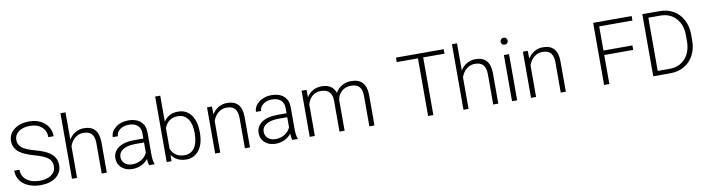

<svg xmlns="http://www.w3.org/2000/svg" viewBox="-29 -1452 7945 2164"><g transform="rotate(-10 3943.0 -370.0)"><path d="M492.2 -174.8Q492.2 -233.9 450.7 -268.3Q409.2 -302.7 298.8 -333.7Q188.5 -364.7 137.7 -401.4Q65.4 -453.1 65.4 -537.1Q65.4 -618.7 132.6 -669.7Q199.7 -720.7 304.2 -720.7Q375 -720.7 430.9 -693.4Q486.8 -666 517.6 -617.2Q548.3 -568.4 548.3 -508.3H487.8Q487.8 -581.1 438 -625.2Q388.2 -669.4 304.2 -669.4Q222.7 -669.4 174.3 -633.1Q126 -596.7 126 -538.1Q126 -483.9 169.4 -449.7Q212.9 -415.5 308.6 -389.4Q404.3 -363.3 453.6 -335.2Q502.9 -307.1 527.8 -268.1Q552.7 -229 552.7 -175.8Q552.7 -91.8 485.6 -41Q418.5 9.8 308.6 9.8Q233.4 9.8 170.7 -17.1Q107.9 -43.9 75.4 -92.3Q43 -140.6 43 -203.1H103Q103 -127.9 159.2 -84.5Q215.3 -41 308.6 -41Q391.6 -41 441.9 -77.6Q492.2 -114.3 492.2 -174.8Z M726.6 -439Q755.4 -486.3 800.3 -512.2Q845.2 -538.1 898.4 -538.1Q983.4 -538.1 1024.9 -490.2Q1066.4 -442.4 1066.9 -346.7V0H1008.8V-347.2Q1008.3 -418 978.8 -452.6Q949.2 -487.3 884.3 -487.3Q830.1 -487.3 788.3 -453.4Q746.6 -419.4 726.6 -361.8V0H668.5V-750H726.6Z M1550.8 0Q1542 -24.9 1539.6 -73.7Q1508.8 -33.7 1461.2 -12Q1413.6 9.8 1360.4 9.8Q1284.2 9.8 1237.1 -32.7Q1189.9 -75.2 1189.9 -140.1Q1189.9 -217.3 1254.2 -262.2Q1318.4 -307.1 1433.1 -307.1H1539.1V-367.2Q1539.1 -423.8 1504.2 -456.3Q1469.2 -488.8 1402.3 -488.8Q1341.3 -488.8 1301.3 -457.5Q1261.2 -426.3 1261.2 -382.3L1202.6 -382.8Q1202.6 -445.8 1261.2 -491.9Q1319.8 -538.1 1405.3 -538.1Q1493.7 -538.1 1544.7 -493.9Q1595.7 -449.7 1597.2 -370.6V-120.6Q1597.2 -43.9 1613.3 -5.9V0ZM1367.2 -42Q1425.8 -42 1471.9 -70.3Q1518.1 -98.6 1539.1 -146V-262.2H1434.6Q1347.2 -261.2 1297.9 -230.2Q1248.5 -199.2 1248.5 -145Q1248.5 -100.6 1281.5 -71.3Q1314.5 -42 1367.2 -42Z M2178.2 -258.8Q2178.2 -135.3 2123.5 -62.7Q2068.8 9.8 1976.6 9.8Q1866.2 9.8 1809.6 -72.3L1807.1 0H1752.4V-750H1810.5V-451.7Q1866.2 -538.1 1975.6 -538.1Q2069.3 -538.1 2123.8 -466.6Q2178.2 -395 2178.2 -267.6ZM2119.6 -269Q2119.6 -373.5 2079.1 -430.4Q2038.6 -487.3 1964.8 -487.3Q1908.7 -487.3 1869.6 -459.7Q1830.6 -432.1 1810.5 -378.9V-140.6Q1854.5 -41 1965.8 -41Q2038.1 -41 2078.9 -98.1Q2119.6 -155.3 2119.6 -269Z M2362.8 -528.3 2364.7 -438Q2394.5 -486.8 2439 -512.5Q2483.4 -538.1 2537.1 -538.1Q2622.1 -538.1 2663.6 -490.2Q2705.1 -442.4 2705.6 -346.7V0H2647.5V-347.2Q2647 -418 2617.4 -452.6Q2587.9 -487.3 2522.9 -487.3Q2468.8 -487.3 2427 -453.4Q2385.3 -419.4 2365.2 -361.8V0H2307.1V-528.3Z M3189.9 0Q3181.2 -24.9 3178.7 -73.7Q3147.9 -33.7 3100.3 -12Q3052.7 9.8 2999.5 9.8Q2923.3 9.8 2876.2 -32.7Q2829.1 -75.2 2829.1 -140.1Q2829.1 -217.3 2893.3 -262.2Q2957.5 -307.1 3072.3 -307.1H3178.2V-367.2Q3178.2 -423.8 3143.3 -456.3Q3108.4 -488.8 3041.5 -488.8Q2980.5 -488.8 2940.4 -457.5Q2900.4 -426.3 2900.4 -382.3L2841.8 -382.8Q2841.8 -445.8 2900.4 -491.9Q2959 -538.1 3044.4 -538.1Q3132.8 -538.1 3183.8 -493.9Q3234.9 -449.7 3236.3 -370.6V-120.6Q3236.3 -43.9 3252.4 -5.9V0ZM3006.3 -42Q3064.9 -42 3111.1 -70.3Q3157.2 -98.6 3178.2 -146V-262.2H3073.7Q2986.3 -261.2 2937 -230.2Q2887.7 -199.2 2887.7 -145Q2887.7 -100.6 2920.7 -71.3Q2953.6 -42 3006.3 -42Z M3445.3 -528.3 3447.3 -442.4Q3476.6 -490.2 3520.5 -514.2Q3564.5 -538.1 3618.2 -538.1Q3743.2 -538.1 3776.9 -435.5Q3805.2 -484.9 3852.5 -511.5Q3899.9 -538.1 3957 -538.1Q4127 -538.1 4130.4 -352.5V0H4071.8V-348.1Q4071.3 -418.9 4041.3 -453.1Q4011.2 -487.3 3943.4 -487.3Q3880.4 -486.3 3836.9 -446.5Q3793.5 -406.7 3788.6 -349.6V0H3730V-352.5Q3729.5 -420.4 3698 -453.9Q3666.5 -487.3 3601.1 -487.3Q3545.9 -487.3 3506.3 -455.8Q3466.8 -424.3 3447.8 -362.3V0H3389.2V-528.3Z M5047.9 -659.7H4804.2V0H4744.1V-659.7H4501V-710.9H5047.9Z M5207 -439Q5235.8 -486.3 5280.8 -512.2Q5325.7 -538.1 5378.9 -538.1Q5463.9 -538.1 5505.4 -490.2Q5546.9 -442.4 5547.4 -346.7V0H5489.3V-347.2Q5488.8 -418 5459.2 -452.6Q5429.7 -487.3 5364.7 -487.3Q5310.5 -487.3 5268.8 -453.4Q5227.1 -419.4 5207 -361.8V0H5148.9V-750H5207Z M5763.2 0H5704.6V-528.3H5763.2ZM5694.3 -681.2Q5694.3 -697.8 5705.1 -709.2Q5715.8 -720.7 5734.4 -720.7Q5752.9 -720.7 5763.9 -709.2Q5774.9 -697.8 5774.9 -681.2Q5774.9 -664.6 5763.9 -653.3Q5752.9 -642.1 5734.4 -642.1Q5715.8 -642.1 5705.1 -653.3Q5694.3 -664.6 5694.3 -681.2Z M5977.5 -528.3 5979.5 -438Q6009.3 -486.8 6053.7 -512.5Q6098.1 -538.1 6151.9 -538.1Q6236.8 -538.1 6278.3 -490.2Q6319.8 -442.4 6320.3 -346.7V0H6262.2V-347.2Q6261.7 -418 6232.2 -452.6Q6202.6 -487.3 6137.7 -487.3Q6083.5 -487.3 6041.7 -453.4Q6000 -419.4 5980 -361.8V0H5921.9V-528.3Z M7149.9 -332H6818.4V0H6758.3V-710.9H7198.7V-659.7H6818.4V-383.3H7149.9Z M7320.8 0V-710.9H7519.5Q7606.9 -710.9 7676.3 -671.1Q7745.6 -631.3 7784.4 -557.1Q7823.2 -482.9 7823.2 -388.2V-322.8Q7823.2 -227.5 7784.7 -153.8Q7746.1 -80.1 7676 -40Q7606 0 7515.1 0ZM7380.9 -659.7V-50.8H7515.6Q7627.9 -50.8 7695.8 -125.2Q7763.7 -199.7 7763.7 -326.7V-389.2Q7763.7 -511.7 7696.8 -585.4Q7629.9 -659.2 7520.5 -659.7Z"/></g></svg>

Font: Shabnam Thin FD
Style: Thin-FD
Weight: 100
Foundry: DejaVu fonts team - Redesigned by Saber Rastikerdar - Based on Vazir font
Version: Version 5.0.0